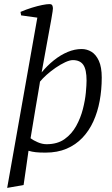

<svg xmlns="http://www.w3.org/2000/svg" viewBox="-20 -744 548 936"><path d="M15 172 162 -658 83 -669 80 -686Q108 -698 135.5 -706.5Q163 -715 185.5 -719.5Q208 -724 221 -724Q232 -724 235 -717.5Q238 -711 238 -703Q238 -699 236.5 -688.5Q235 -678 230 -649Q217 -579 206 -517.5Q195 -456 183 -391Q210 -424 242.5 -450Q275 -476 309.5 -490.5Q344 -505 378 -505Q404 -505 426 -491.5Q448 -478 462 -447.5Q476 -417 476 -366Q476 -307 466 -252.5Q456 -198 435 -152Q414 -106 381.5 -72Q349 -38 304.5 -19Q260 0 202 0Q172 0 154 -2Q136 -4 119 -9Q114 28 108 68.5Q102 109 95 158ZM207 -41Q260 -41 295 -66Q330 -91 351.5 -130Q373 -169 384 -212Q395 -255 398.5 -292.5Q402 -330 402 -351Q402 -405 386 -428Q370 -451 335 -451Q320 -451 297.5 -440.5Q275 -430 251 -413.5Q227 -397 207 -379Q187 -361 175 -346Q174 -340 172.5 -330Q171 -320 166.5 -294Q162 -268 153 -215Q144 -162 129 -70Q142 -60 164 -50.5Q186 -41 207 -41Z"/></svg>

Font: Manuale Light
Style: Italic
Weight: 300
Italic angle: -11°
Version: Version 1.002